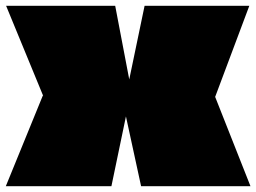

<svg xmlns="http://www.w3.org/2000/svg" viewBox="-21 -640 881 660"><path d="M431 -327Q430 -325 429.5 -322Q429 -319 428 -317L362 0H-1L126 -311Q127 -312 127 -312Q127 -312 127 -312.5Q127 -313 126 -314L0 -620H375L429 -337Q430 -335 430 -332Q430 -329 431 -327ZM476 -620H836L719 -308Q719 -307 718.5 -307Q718 -307 718 -307Q718 -307 718.5 -307Q719 -307 719 -306L840 0H464L406 -267Q405 -269 405 -271.5Q405 -274 404 -276Q405 -278 405 -280Q405 -282 406 -284Z"/></svg>

Font: Climate Crisis
Style: Regular
Weight: 400
Version: Version 1.003